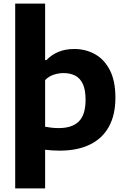

<svg xmlns="http://www.w3.org/2000/svg" viewBox="-20 -828 700 1068"><path d="M64.5 220V-808H231V-494H238.5Q266.5 -523.5 305.2 -539.5Q344 -555.5 393.5 -555.5Q455.5 -555.5 507.5 -527Q559.5 -498.5 590.8 -438.5Q622 -378.5 622 -284.5Q622 -189.5 586 -123.8Q550 -58 480.5 -24Q411 10 311.5 10Q290 10 269.2 8.5Q248.5 7 231 5V220ZM306 -115.5Q382 -115.5 419 -153Q456 -190.5 456 -272.5Q456 -329 440.5 -361.5Q425 -394 397.5 -407.8Q370 -421.5 333.5 -421.5Q306.5 -421.5 278.8 -412.5Q251 -403.5 231 -382.5V-123Q246 -120 266 -117.8Q286 -115.5 306 -115.5Z"/></svg>

Font: Encode Sans SemiExpanded
Style: Bold
Weight: 700
Width: 6
Designer: Multiple Designers
Foundry: Impallari Type
Version: Version 3.002